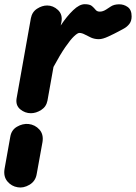

<svg xmlns="http://www.w3.org/2000/svg" viewBox="-28 -526 632 892"><path d="M115.5 0Q88 0 66 -18.2Q44 -36.5 49 -68.5L115.5 -441.5Q121 -470.5 144.2 -485.5Q167.5 -500.5 191 -500.5Q219 -500.5 241.2 -479.8Q263.5 -459 257.5 -424.5L254 -407.5Q282.5 -450.5 311.8 -478.5Q341 -506.5 365.5 -506.5Q389 -506.5 399 -498Q409 -489.5 415.8 -480.8Q422.5 -472 435.5 -472Q450 -472 464.8 -481.5Q479.5 -491 487 -496Q501.5 -505.5 524.2 -506Q547 -506.5 565.2 -493.5Q583.5 -480.5 583.5 -450Q583.5 -428.5 573.2 -415.2Q563 -402 548.8 -394Q534.5 -386 523 -380Q503.5 -369.5 476.2 -356.8Q449 -344 431.5 -344Q411.5 -344 395.2 -351.2Q379 -358.5 365.8 -365.8Q352.5 -373 340.5 -373Q332.5 -373 316 -357.5Q299.5 -342 275.5 -307.2Q251.5 -272.5 220.5 -215L192.5 -58.5Q187 -30 163.2 -15Q139.5 0 115.5 0ZM54 344Q25.5 339.5 6.5 317Q-12.5 294.5 -7 259.5L19.5 111Q24.5 78 50.8 62.8Q77 47.5 104.5 50Q135 53.5 155 75.8Q175 98 169.5 133.5L142.5 282.5Q137 316 108.8 332.5Q80.5 349 54 344Z"/></svg>

Font: Edu VIC WA NT Hand
Style: Regular
Weight: 400
Designer: Tina and Corey Anderson, Eben Sorkin, Mirko Velimirovic
Foundry: Google for Education
Version: Version 1.000